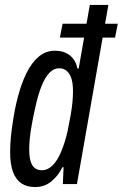

<svg xmlns="http://www.w3.org/2000/svg" viewBox="-20 -744 496 776"><path d="M122 12Q89 12 67 -2.5Q45 -17 33 -48Q21 -79 21 -129Q21 -156 23.5 -185Q26 -214 31 -245Q39 -303 53 -355.5Q67 -408 87.5 -449.5Q108 -491 136.5 -515Q165 -539 202 -539Q227 -539 245.5 -530.5Q264 -522 276 -506.5Q288 -491 293 -467H298L343 -724H418L291 0H234L237 -68H232Q217 -36 189 -12Q161 12 122 12ZM149 -56Q173 -56 192.5 -75.5Q212 -95 227 -130.5Q242 -166 253 -213Q261 -252 266 -281Q271 -310 273 -333Q275 -356 275 -375Q275 -407 268.5 -427Q262 -447 249.5 -457.5Q237 -468 219 -468Q197 -468 179.5 -449.5Q162 -431 148 -396.5Q134 -362 123 -311Q114 -272 108.5 -240.5Q103 -209 100.5 -185Q98 -161 98 -140Q98 -97 110.5 -76.5Q123 -56 149 -56ZM222 -592 233 -648H456L445 -592Z"/></svg>

Font: Archivo ExtraCondensed
Style: Italic
Weight: 400
Width: 2
Italic angle: -10°
Designer: Hector Gatti
Foundry: Omnibus-Type
Version: Version 2.001